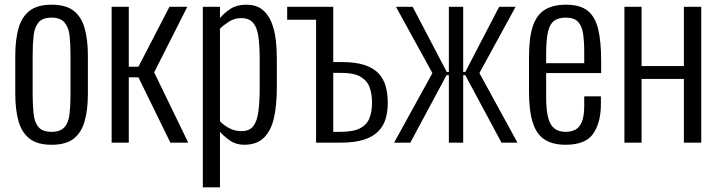

<svg xmlns="http://www.w3.org/2000/svg" viewBox="-20 -607 3059 817"><path d="M199 9Q140 9 106.5 -16.5Q73 -42 59 -90.5Q45 -139 45 -209V-369Q45 -439 59 -487.5Q73 -536 106.5 -561.5Q140 -587 199 -587Q260 -587 293 -561.5Q326 -536 340 -487.5Q354 -439 354 -369V-209Q354 -139 340 -90.5Q326 -42 293 -16.5Q260 9 199 9ZM199 -46Q237 -46 254.5 -66Q272 -86 276 -122.5Q280 -159 280 -205V-373Q280 -420 276 -455.5Q272 -491 254.5 -511.5Q237 -532 199 -532Q161 -532 144 -511.5Q127 -491 123 -455.5Q119 -420 119 -373V-205Q119 -159 123 -122.5Q127 -86 144 -66Q161 -46 199 -46Z M455 0V-578H528V-323H569L701 -578H777L636 -299L781 0H705L569 -278H528V0Z M843 190V-578H916V-530Q934 -552 961 -569.5Q988 -587 1027 -587Q1069 -587 1094.5 -567.5Q1120 -548 1134 -515Q1148 -482 1153 -441Q1158 -400 1158 -357V-235Q1158 -161 1146 -106.5Q1134 -52 1103.5 -21.5Q1073 9 1019 9Q984 9 958.5 -9Q933 -27 916 -46V190ZM1008 -49Q1041 -49 1057.5 -70Q1074 -91 1079.5 -132.5Q1085 -174 1085 -233V-357Q1085 -413 1079.5 -451.5Q1074 -490 1057 -510Q1040 -530 1006 -530Q978 -530 954.5 -515Q931 -500 916 -485V-91Q932 -74 955.5 -61.5Q979 -49 1008 -49Z M1325 0V-523H1202V-578H1398V-343H1434Q1492 -343 1530.5 -330.5Q1569 -318 1590.5 -295Q1612 -272 1621 -240.5Q1630 -209 1630 -169Q1630 -132 1621 -101.5Q1612 -71 1589.5 -48Q1567 -25 1528 -12.5Q1489 0 1428 0ZM1398 -46H1428Q1483 -46 1512 -61Q1541 -76 1552 -104Q1563 -132 1563 -170Q1563 -207 1553 -235Q1543 -263 1515 -280Q1487 -297 1430 -297H1398Z M1657 0 1820 -296 1665 -578H1736L1881 -301H1890V-578H1951V-301H1960L2104 -578H2174L2020 -296L2182 0H2114L1960 -287H1951V0H1890V-287H1880L1726 0Z M2387 9Q2333 9 2298.5 -12.5Q2264 -34 2247.5 -84Q2231 -134 2231 -217V-363Q2231 -449 2248 -497.5Q2265 -546 2300 -566.5Q2335 -587 2388 -587Q2449 -587 2481 -561Q2513 -535 2525.5 -482.5Q2538 -430 2538 -348V-296H2304V-195Q2304 -139 2312.5 -106.5Q2321 -74 2339.5 -60Q2358 -46 2387 -46Q2409 -46 2427 -54.5Q2445 -63 2455.5 -87.5Q2466 -112 2466 -157V-197H2537V-165Q2537 -86 2504.5 -38.5Q2472 9 2387 9ZM2304 -338H2466V-386Q2466 -432 2461 -464.5Q2456 -497 2439.5 -514.5Q2423 -532 2387 -532Q2357 -532 2338.5 -519Q2320 -506 2312 -472.5Q2304 -439 2304 -377Z M2637 0V-578H2710V-326H2890V-578H2964V0H2890V-271H2710V0Z"/></svg>

Font: Oswald Light
Style: Regular
Weight: 300
Designer: Vernon Adams
Foundry: Vernon Adams
Version: Version 4.103;gftools[0.9.33.dev8+g029e19f]